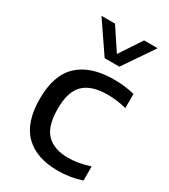

<svg xmlns="http://www.w3.org/2000/svg" viewBox="-199 -902 884 1006"><g transform="rotate(30 242.5 -399.0)"><path d="M317 9.5Q187.5 9.5 117.8 -59.2Q48 -128 48 -271Q48 -415 122 -483.5Q196 -552 335.5 -552Q404.5 -552 460.5 -537V-452Q431 -459 403.2 -462.8Q375.5 -466.5 346 -466.5Q249 -466.5 202.2 -421.2Q155.5 -376 155.5 -272.5Q155.5 -167 200 -121.5Q244.5 -76 329.5 -76Q358.5 -76 389.8 -81.2Q421 -86.5 460.5 -98.5V-13.5Q393 9.5 317 9.5ZM236 -624 110.5 -808H192.5L280.5 -675L368.5 -808H450.5L325 -624Z"/></g></svg>

Font: Encode Sans Semi Expanded Medium
Style: Regular
Weight: 500
Width: 6
Designer: Multiple Designers
Foundry: Impallari Type
Version: Version 3.000; ttfautohint (v1.8.3) -l 8 -r 50 -G 200 -x 14 